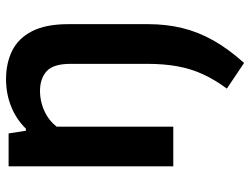

<svg xmlns="http://www.w3.org/2000/svg" viewBox="-116 -478 828 636"><g transform="rotate(-90 298.0 -160.0)"><path d="M407.5 234.5 322.5 177.5Q352.5 137 370.5 97.2Q388.5 57.5 396.5 13Q404.5 -31.5 404.5 -87V-340.5Q404.5 -397.5 380 -419.5Q355.5 -441.5 314.5 -441.5Q294 -441.5 272.5 -435.8Q251 -430 231.2 -417.8Q211.5 -405.5 196.5 -386.5V0H65V-545.5H174L183 -488H189.5Q221.5 -520.5 263.5 -537.2Q305.5 -554 354 -554Q406.5 -554 447.8 -533.8Q489 -513.5 512.5 -468Q536 -422.5 536 -347.5V-83.5Q536 -23.5 523.2 29.2Q510.5 82 482.5 132Q454.5 182 407.5 234.5Z"/></g></svg>

Font: Encode Sans Condensed Thin SemiBold
Style: Regular
Weight: 600
Version: Version 3.002